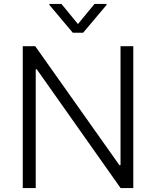

<svg xmlns="http://www.w3.org/2000/svg" viewBox="-20 -964 799 984"><path d="M294.9 -943.8 379.4 -840.8 464.4 -943.8H526.4V-939L406.2 -796.4H353L232.9 -939V-943.8ZM663.1 -727.1V0H598.1L168.5 -608.9H163.1V0H96.7V-727.1H160.6L591.8 -117.7H597.7V-727.1Z"/></svg>

Font: Interop Light
Style: Regular
Weight: 300
Designer: Rasmus Andersson, Google, Jang Haemin
Foundry: jhaemin
Version: Version 1.007